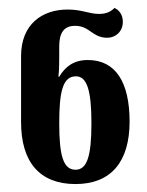

<svg xmlns="http://www.w3.org/2000/svg" viewBox="-20 -844 370 483"><path d="M170 -381C260 -381 306 -438 306 -538C306 -637 271 -693 201 -693C165 -693 144 -676 129 -651H127C129 -670 129 -689 129 -703V-727C129 -762 141 -779 169 -779C206 -779 212 -749 250 -749C270 -749 289 -764 289 -789C289 -808 279 -819 268 -824C257 -813 245 -809 229 -809C204 -809 187 -820 150 -820C86 -820 33 -783 33 -703V-537C33 -436 80 -381 170 -381ZM170 -417C139 -417 129 -453 129 -534C129 -614 138 -652 171 -652C199 -652 210 -616 210 -534C210 -451 199 -417 170 -417Z"/></svg>

Font: Noto Serif Georgian Condensed SemiBold
Style: Regular
Weight: 600
Width: 3
Designer: Monotype Design Team, Akaki Razmadze
Foundry: Google LLC
Version: Version 2.003